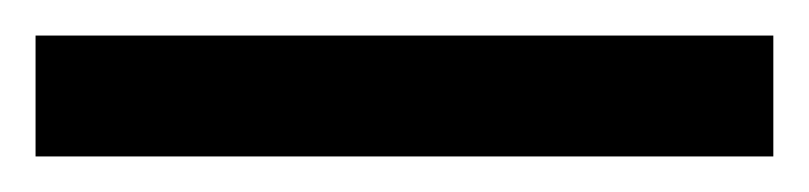

<svg xmlns="http://www.w3.org/2000/svg" viewBox="-22 70 455 108"><path d="M-2 90H413V158H-2Z"/></svg>

Font: ltamil25
Style: Book
Weight: 400
Designer: Jelle Bosma - Monotype Design Team
Foundry: Monotype Imaging Inc.
Version: Version 2.003